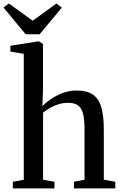

<svg xmlns="http://www.w3.org/2000/svg" viewBox="-46 -1050 678 1070"><path d="M86.5 -48V-750L12 -762.5V-795L163.5 -819H173.5L193.5 -804.5V-541.5L190 -458Q208 -477.5 237.5 -497.8Q267 -518 303.8 -531.8Q340.5 -545.5 380 -545.5Q440 -545.5 473 -521.8Q506 -498 519.2 -450Q532.5 -402 532.5 -329.5V-48.5L596.5 -37V0H366V-37L425 -48.5V-329Q425 -377.5 418.2 -410.5Q411.5 -443.5 392 -460.2Q372.5 -477 333 -477Q306.5 -477 281.8 -469.5Q257 -462 234.8 -449.5Q212.5 -437 194 -422.5V-48.5L257.5 -37V0H25.5V-37ZM97 -859 -26.5 -1008 3.5 -1030.5 136 -934.5 268.5 -1030.5 298.5 -1007.5 175 -859Z"/></svg>

Font: Merriweather 72pt Medium
Style: Regular
Weight: 500
Version: Version 2.100